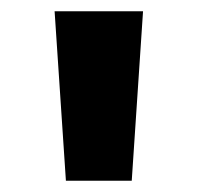

<svg xmlns="http://www.w3.org/2000/svg" viewBox="-20 -790 350 340"><path d="M96.7 -470 76.7 -770H233.3L213.3 -470Z"/></svg>

Font: M PLUS 1 Thin
Style: Regular
Weight: 100
Designer: Coji Morishita
Foundry: UNDERFOREST DESIGN
Version: Version 1.001